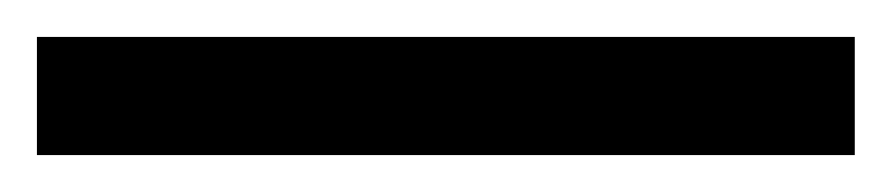

<svg xmlns="http://www.w3.org/2000/svg" viewBox="-24 -844 483 104"><path d="M439 -760H-4V-824H439Z"/></svg>

Font: Noto Sans Lao ExtraCondensed
Style: Regular
Weight: 400
Width: 2
Designer: Monotype Design Team
Foundry: Monotype Imaging Inc.
Version: Version 2.003; ttfautohint (v1.8.4.7-5d5b)